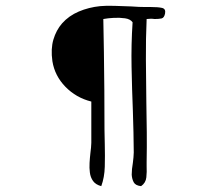

<svg xmlns="http://www.w3.org/2000/svg" viewBox="-20 -649 686 656"><path d="M326 -13Q307 -18 298 -30.5Q289 -43 287 -60Q285 -75 286 -92.5Q287 -110 289 -127Q290 -136 291 -144.5Q292 -153 292 -161Q292 -178 292 -196Q292 -214 292 -232Q292 -249 292 -267Q292 -285 292 -302Q240 -315 203.5 -352.5Q167 -390 159 -440Q153 -482 162.5 -514Q172 -546 192 -569Q215 -595 249 -609.5Q283 -624 322 -628Q343 -630 371.5 -629Q400 -628 429 -627Q442 -626 454 -625.5Q466 -625 477 -625Q482 -625 487 -625Q492 -625 496 -625Q520 -625 533.5 -622Q547 -619 544 -603Q541 -588 532 -586Q523 -584 508 -584Q502 -585 495.5 -585Q489 -585 481 -584Q478 -517 478.5 -445.5Q479 -374 480 -300Q481 -249 481.5 -197.5Q482 -146 481 -95Q481 -92 481 -88Q481 -84 481 -81Q482 -62 480 -43Q478 -24 462 -13Q443 -15 437 -26Q431 -37 430 -52Q430 -61 431 -71.5Q432 -82 434 -93Q435 -102 436 -111Q437 -120 437 -128Q437 -162 436 -197.5Q435 -233 434 -269Q431 -343 429.5 -420Q428 -497 433 -573Q425 -584 407 -586.5Q389 -589 369 -588Q349 -587 333 -584Q334 -535 335 -471.5Q336 -408 336.5 -340Q337 -272 337 -206Q337 -193 337.5 -180.5Q338 -168 338 -156Q339 -116 338 -79.5Q337 -43 326 -13Z"/></svg>

Font: Yuji Hentaigana Akari
Style: Regular
Weight: 400
Designer: Kataoka Yuji
Foundry: Kinuta Font Factory
Version: Version 3.002